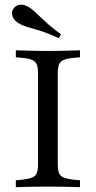

<svg xmlns="http://www.w3.org/2000/svg" viewBox="-20 -781 400 801"><path d="M171 -2.4Q147.6 -2.4 124.2 -2Q100.8 -1.6 80.6 -1.2Q60.5 -0.8 46 0V-29L74.2 -31.5Q100.8 -34.7 114.9 -40.7Q129 -46.8 133.9 -60.1Q138.7 -73.4 138.7 -98.4V-472.6Q138.7 -497.6 133.9 -510.9Q129 -524.2 114.9 -530.6Q100.8 -537.1 74.2 -539.5L46 -541.9V-571Q60.5 -571 80.6 -570.2Q100.8 -569.4 124.2 -569Q147.6 -568.5 171 -568.5H179.8H188.7Q212.1 -568.5 235.5 -569Q258.9 -569.4 279 -570.2Q299.2 -571 313.7 -571V-541.9L285.5 -539.5Q258.9 -537.1 244.8 -530.6Q230.6 -524.2 225.8 -510.9Q221 -497.6 221 -472.6V-98.4Q221 -73.4 225.8 -60.1Q230.6 -46.8 244.8 -40.7Q258.9 -34.7 285.5 -31.5L313.7 -29V0Q299.2 -0.8 279 -1.2Q258.9 -1.6 235.5 -2Q212.1 -2.4 188.7 -2.4H179.8ZM225 -621.8Q179.8 -642.7 148.4 -652.4Q116.9 -662.1 95.6 -668.1Q74.2 -674.2 58.1 -683.9Q38.7 -695.2 32.7 -712.1Q26.6 -729 34.7 -742.7Q43.5 -758.1 60.9 -760.9Q78.2 -763.7 98.4 -752.4Q112.1 -744.4 123.8 -733.5Q135.5 -722.6 149.6 -708.9Q163.7 -695.2 183.9 -677.4Q204 -659.7 234.7 -637.9Z"/></svg>

Font: Playfair 5pt SemiExpanded Light
Style: Regular
Weight: 400
Version: Version 2.203